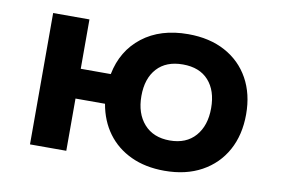

<svg xmlns="http://www.w3.org/2000/svg" viewBox="-61 -614 1060 724"><g transform="rotate(10 468.5 -251.5)"><path d="M606 10Q533 10 477.5 -16Q422 -42 387.5 -89Q353 -136 342 -200H229V0H90V-503H229V-314H344Q362 -406 431 -459.5Q500 -513 606 -513Q688 -513 748 -480.5Q808 -448 840.5 -389.5Q873 -331 873 -253Q873 -174 840.5 -115Q808 -56 748 -23Q688 10 606 10ZM606 -106Q669 -106 704 -146Q739 -186 739 -253Q739 -320 704.5 -358.5Q670 -397 606 -397Q542 -397 507 -358.5Q472 -320 472 -253Q472 -186 507.5 -146Q543 -106 606 -106Z"/></g></svg>

Font: Nunito Sans 6pt
Style: Bold
Weight: 700
Version: Version 3.101;gftools[0.9.27]